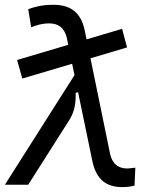

<svg xmlns="http://www.w3.org/2000/svg" viewBox="-29 -762 635 792"><path d="M63 -438 268.6 -499 278.3 -452.1 -8.8 0H87.4L257.3 -267.6C278.8 -301.8 284.2 -337.4 283.2 -378.9L293 -381.8L353 -92.8C369.6 -21 409.7 9.8 475.6 9.8C493.2 9.8 508.8 7.8 525.9 3.9L529.3 -70.3C510.7 -67.9 501 -66.9 497.6 -66.9C460 -66.9 435.1 -84 425.3 -126.5L344.2 -521.5L495.1 -566.4L474.6 -643.1L328.1 -599.6L319.3 -641.6C303.2 -712.4 259.8 -742.2 191.4 -742.2C144 -742.2 114.3 -733.9 87.4 -724.1L99.6 -649.4C124 -658.7 144.5 -665.5 174.3 -665.5C210 -665.5 236.3 -648.9 246.6 -606L252.4 -577.1L41.5 -514.6Z"/></svg>

Font: Cascadia Mono NF SemiLight
Style: Italic
Weight: 350
Italic angle: -10°
Monospace: yes
Designer: Aaron Bell
Foundry: Saja Typeworks
Version: Version 2404.023